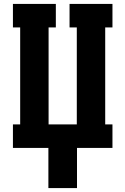

<svg xmlns="http://www.w3.org/2000/svg" viewBox="-20 -755 640 980"><path d="M227 205V0H46V-120H83V-615H46V-735H265V-615H228V-120H372V-615H335V-735H554V-615H517V-120H554V0H373V205Z"/></svg>

Font: Iosevka Slab Heavy Extended
Style: Regular
Weight: 900
Width: 7
Monospace: yes
Designer: Belleve Invis
Foundry: Belleve Invis
Version: Version 11.1.0; ttfautohint (v1.8.3)